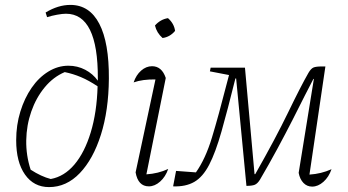

<svg xmlns="http://www.w3.org/2000/svg" viewBox="-20 -755 1421 783"><path d="M180 8Q118 8 82 -43Q46 -94 46 -183Q46 -245 63 -300Q80 -355 109 -397Q138 -439 177 -463Q216 -487 259 -487Q296 -487 327.5 -470.5Q359 -454 379 -426Q379 -430 379 -435Q380 -699 249 -699Q235 -699 213 -695Q191 -691 172 -685L166 -704Q217 -735 267 -735Q345 -735 385 -658Q425 -581 424 -434Q423 -305 391.5 -205.5Q360 -106 305.5 -49Q251 8 180 8ZM105 -63Q148 -35 187 -25Q242 -35 283.5 -84Q325 -133 350 -215Q375 -297 378 -403Q342 -427 310 -440.5Q278 -454 244 -461Q197 -441 162 -398.5Q127 -356 107.5 -300Q88 -244 87 -182.5Q86 -121 105 -63Z M666 -66Q655 -34 633 -14.5Q611 5 587 5Q543 5 533 -52L614 -431Q562 -432 525 -419Q535 -449 555.5 -467Q576 -485 600 -485Q640 -485 656 -437L577 -44Q625 -47 666 -66ZM665 -681Q690 -659 694 -629Q673 -604 643 -600Q619 -621 612 -651Q634 -676 665 -681Z M1253 6Q1232 6 1217.5 -9Q1203 -24 1198 -50L1260 -433H1258Q1245 -409 1223.5 -366Q1202 -323 1173.5 -267Q1145 -211 1111 -148Q1077 -85 1040 -22Q1030 -6 1019 -1.5Q1008 3 985 3L943 -435H940Q908 -306 883.5 -219.5Q859 -133 833 -83Q807 -33 772 -13Q737 7 686 5L698 -58L779 -52Q818 -107 844.5 -194.5Q871 -282 905 -415L914 -449L836 -464L839 -479H979L1018 -45H1021Q1104 -191 1155.5 -297.5Q1207 -404 1238 -458Q1248 -475 1258 -479.5Q1268 -484 1293 -484H1307L1242 -43Q1290 -46 1332 -65Q1321 -33 1299 -13.5Q1277 6 1253 6Z"/></svg>

Font: Piazzolla ExtraLight
Style: Italic
Weight: 200
Italic angle: -11.3°
Designer: Juan Pablo del Peral
Foundry: Huerta Tipografica
Version: Version 1.330